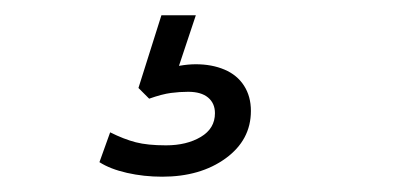

<svg xmlns="http://www.w3.org/2000/svg" viewBox="-20 -40 540 251"><path d="M192 191Q168 191 146 186Q124 181 110 172L124 133Q142 142 157.5 146Q173 150 197 150Q224 150 242.5 139Q261 128 261 108Q261 95 252 87.5Q243 80 226 80Q215 80 203.5 81.5Q192 83 175 89L161 75L191 -20H236L211 55L190 51Q203 48 214.5 46Q226 44 236 44Q257 44 273.5 51Q290 58 299 72Q308 86 308 105Q308 143 275 167Q242 191 192 191Z"/></svg>

Font: Nunito Sans 12pt ExtraLight 12pt Light
Style: Italic
Weight: 300
Italic angle: -9°
Version: Version 3.101;gftools[0.9.27]